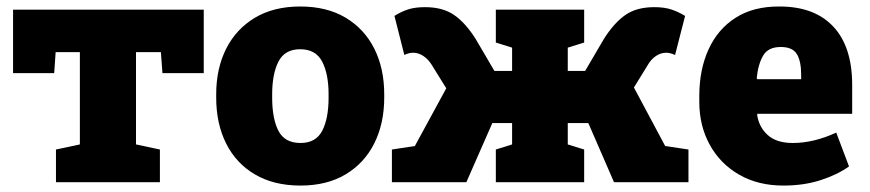

<svg xmlns="http://www.w3.org/2000/svg" viewBox="-20 -558 2663 588"><path d="M151.4 0V-100.1L224.6 -115.7V-398.4H150.4L146 -334H20V-528.3H604V-334H477.5L472.7 -398.4H396.5V-115.7L469.7 -100.1V0Z M900.4 10.3Q818.8 10.3 761 -23.7Q703.1 -57.6 672.6 -118.4Q642.1 -179.2 642.1 -259.3V-269Q642.1 -348.1 672.6 -408.7Q703.1 -469.2 760.7 -503.7Q818.4 -538.1 899.4 -538.1Q981 -538.1 1038.3 -503.9Q1095.7 -469.7 1126.2 -409.2Q1156.7 -348.6 1156.7 -269V-259.3Q1156.7 -179.7 1126.2 -118.9Q1095.7 -58.1 1038.3 -23.9Q981 10.3 900.4 10.3ZM900.4 -120.1Q947.3 -120.1 966.8 -157.5Q986.3 -194.8 986.3 -259.3V-269Q986.3 -331.5 966.6 -369.4Q946.8 -407.2 899.4 -407.2Q852.1 -407.2 832.8 -369.4Q813.5 -331.5 813.5 -269V-259.3Q813.5 -194.3 832.8 -157.2Q852.1 -120.1 900.4 -120.1Z M1180.2 0V-100.1L1250.5 -110.8L1346.7 -287.6L1301.8 -359.9Q1291.5 -376.5 1276.6 -386.5Q1261.7 -396.5 1244.6 -396.5Q1232.4 -396.5 1218.3 -389.6L1188 -509.3Q1208 -522 1229.5 -529.1Q1251 -536.1 1281.7 -536.1Q1335.9 -536.1 1370.6 -512.2Q1405.3 -488.3 1436.5 -439L1494.1 -340.8H1548.3V-412.1L1498.5 -427.7V-528.3H1769V-427.7L1718.8 -412.1V-340.8H1772L1829.6 -439Q1860.8 -488.3 1895.3 -512.2Q1929.7 -536.1 1983.9 -536.1Q2014.2 -536.1 2035.6 -529.1Q2057.1 -522 2078.1 -509.3L2047.4 -389.6Q2032.2 -396.5 2021 -396.5Q2003.4 -396.5 1988.8 -386.5Q1974.1 -376.5 1964.4 -359.9L1921.4 -290L2017.1 -110.8L2088.4 -100.1V0H1860.4L1781.7 -181.2H1718.8V-115.7L1769 -100.1V0H1498.5V-100.1L1548.3 -115.7V-181.2H1487.8L1408.2 0Z M2378.9 10.3Q2301.3 10.3 2243.4 -23.2Q2185.5 -56.6 2153.6 -114.7Q2121.6 -172.9 2121.6 -246.1V-264.2Q2121.6 -344.7 2149.9 -406.7Q2178.2 -468.8 2232.9 -503.7Q2287.6 -538.6 2367.2 -538.1Q2474.6 -538.1 2532.2 -476.3Q2589.8 -414.6 2589.8 -297.9V-209.5H2299.3L2298.8 -206.1Q2304.2 -168.9 2331.1 -144.5Q2357.9 -120.1 2408.2 -120.1Q2471.7 -120.1 2541 -151.9L2580.1 -48.3Q2544.4 -22.9 2493.2 -6.3Q2441.9 10.3 2378.9 10.3ZM2299.3 -315.4H2433.6V-328.1Q2433.6 -370.6 2420.4 -392.3Q2407.2 -414.1 2371.1 -414.1Q2332 -414.1 2316.7 -387Q2301.3 -359.9 2297.4 -317.9Z"/></svg>

Font: Roboto Slab Black
Style: Regular
Weight: 900
Designer: Google
Version: Version 2.000; ttfautohint (v1.8.1.43-b0c9)